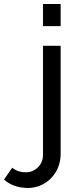

<svg xmlns="http://www.w3.org/2000/svg" viewBox="-136 -750 393 956"><path d="M78 -620H166V-730H78ZM-116 144C-84 173 -42 186 4 186C89 186 166 116 166 17V-522H78V23C78 72 37 108 -6 108C-30 108 -56 102 -75 85Z"/></svg>

Font: FIGSv2-sans-serif Medium
Style: Regular
Weight: 500
Designer: Matt McInerney, Pablo Impallari, Rodrigo Fuenzalida,Mirko Velimirovic
Foundry: Matt McInerney, Pablo Impallari, Rodrigo Fuenzalida
Version: Version 4.021;hotconv 1.0.109;makeotfexe 2.5.65596